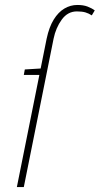

<svg xmlns="http://www.w3.org/2000/svg" viewBox="-20 -754 402 774"><path d="M48 0 168 -598Q178 -645 196.5 -675Q215 -705 239.5 -719.5Q264 -734 292 -734Q316 -734 333 -727.5Q350 -721 362 -712L350 -692Q338 -700 324.5 -704Q311 -708 290 -708Q253 -708 229 -675Q205 -642 196 -598L76 0ZM76 -452 80 -474 146 -478H160L154 -452Z"/></svg>

Font: Source Sans 3
Style: Italic
Weight: 200
Italic angle: -11°
Designer: Paul D. Hunt
Foundry: Adobe
Version: Version 3.046;hotconv 1.0.118;makeotfexe 2.5.65603